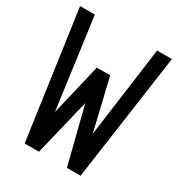

<svg xmlns="http://www.w3.org/2000/svg" viewBox="-187 -924 974 1047"><g transform="rotate(30 300.0 -400.0)"><path d="M124 0 11 -800H104L181 -231L258 -555H342L419 -231L496 -800H589L476 0H390L300 -356L214 0Z"/></g></svg>

Font: Victor Mono SemiBold
Style: Regular
Weight: 600
Monospace: yes
Designer: Rune Bjørnerås
Version: Version 1.561;gftools[0.9.30]